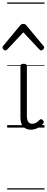

<svg xmlns="http://www.w3.org/2000/svg" viewBox="-58 -1030 379 1550"><path d="M192 17Q171 17 155.5 10.5Q140 4 129 -8Q118 -20 112.5 -38.5Q107 -57 107 -82V-496Q107 -506 113 -510.5Q119 -515 132 -515Q146 -515 152.5 -510.5Q159 -506 159 -496V-94Q159 -74 163.5 -60Q168 -46 177.5 -38.5Q187 -31 202 -31Q213 -31 223 -34.5Q233 -38 243 -45.5Q253 -53 263 -63Q269 -69 275.5 -68Q282 -67 288 -59Q293 -54 295 -48Q297 -42 292 -35Q281 -20 264.5 -8Q248 4 229.5 10.5Q211 17 192 17ZM-15 -623Q-23 -623 -30.5 -631Q-38 -639 -38 -647Q-38 -649 -37 -652Q-36 -655 -33 -659L105 -825Q110 -831 115.5 -834Q121 -837 130 -837Q139 -837 144.5 -834Q150 -831 155 -825L293 -659Q297 -655 298 -652Q299 -649 299 -647Q299 -639 291 -631Q283 -623 275 -623Q270 -623 266.5 -625.5Q263 -628 259 -632L130 -769L2 -632Q-2 -628 -6 -625.5Q-10 -623 -15 -623ZM0 490H301V500H0ZM0 -20H301V0H0ZM0 -505H301V-500H0ZM0 -1010H301V-1000H0Z"/></svg>

Font: Playwrite ES Deco Guides
Style: Regular
Weight: 400
Designer: Veronika Burian, José Scaglione
Foundry: TypeTogether
Version: Version 1.003